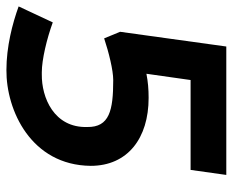

<svg xmlns="http://www.w3.org/2000/svg" viewBox="-104 -648 742 613"><g transform="rotate(90 267.5 -341.0)"><path d="M198 -103H191C151 -103 84 -119 32 -138L-19 -29C36 -9 110 10 184 10C313 11 488 -69 490 -259C490 -377 402 -444 273 -444C245 -444 222 -442 196 -437L216 -578H503L519 -692H109L62 -353L83 -302C128 -317 185 -331 216 -331C313 -331 367 -319 366 -248C369 -142 272 -102 198 -103Z"/></g></svg>

Font: Cantarell
Style: BoldOblique
Weight: 700
Italic angle: -8°
Designer: Dave Crossland
Version: Version 0.024